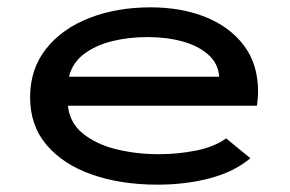

<svg xmlns="http://www.w3.org/2000/svg" viewBox="-20 -493 790 523"><path d="M409 10Q309 10 230.5 -17.5Q152 -45 107 -98Q62 -151 62 -228Q62 -305 105.5 -360Q149 -415 223.5 -444Q298 -473 390 -473Q474 -473 540 -446.5Q606 -420 644.5 -369Q683 -318 683 -243Q683 -234 682 -224Q681 -214 680 -205H165Q170 -158 206 -129Q242 -100 296.5 -86.5Q351 -73 413 -73Q465 -73 514.5 -83Q564 -93 596 -116L662 -62Q618 -25 552 -7.5Q486 10 409 10ZM168 -284H577Q575 -319 548 -343.5Q521 -368 477.5 -380Q434 -392 382 -392Q331 -392 286 -381Q241 -370 209 -346Q177 -322 168 -284Z"/></svg>

Font: Inconsolata ExtraExpanded SemiBold
Style: Regular
Weight: 600
Width: 8
Monospace: yes
Designer: Raph Levien, Cyreal, Brenton Simpson
Foundry: Raph Levien, Cyreal, Google
Version: Version 3.001; ttfautohint (v1.8.2.53-6de2)